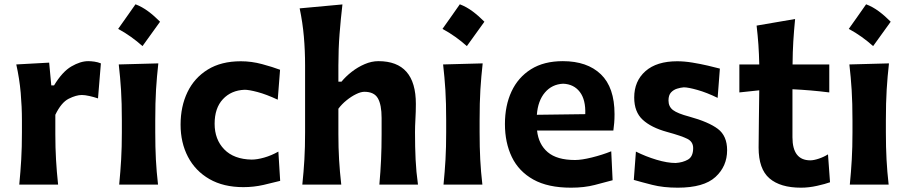

<svg xmlns="http://www.w3.org/2000/svg" viewBox="-20 -847 4160 881"><path d="M68.4 0Q74.2 -59.6 77.4 -115.2Q80.6 -170.9 80.6 -239.7V-294.4Q80.6 -356.9 75 -421.4Q69.3 -485.8 54.7 -551.3L205.6 -559.6L215.3 -455.1H228Q266.1 -518.1 307.6 -542.2Q349.1 -566.4 384.8 -566.4Q397.5 -566.4 413.1 -564.2Q428.7 -562 442.9 -556.2L429.7 -395.5Q410.6 -401.9 390.1 -406.5Q369.6 -411.1 355.5 -411.1Q329.6 -411.1 295.4 -394Q261.2 -377 233.9 -320.3V-231.4Q233.9 -168.9 237.1 -114.3Q240.2 -59.6 246.6 0Z M601.7 -827.3Q631.7 -816 659.9 -795.1Q688.1 -774.1 714.4 -747.3Q674.2 -690.9 633.9 -635.5Q609.2 -657.6 581.5 -677.4Q553.9 -697.3 522.2 -714.5Q542.6 -743.5 562.4 -771.4Q582.3 -799.4 601.7 -827.3ZM526.9 0Q532.7 -59.6 535.9 -115.2Q539.1 -170.9 539.1 -239.7V-294.4Q539.1 -375.5 535.4 -433.8Q531.7 -492.2 524.9 -551.3L706.5 -556.2Q699.7 -495.6 696 -436.3Q692.4 -377 692.4 -294.4V-239.7Q692.4 -170.9 695.3 -115.2Q698.2 -59.6 705.1 0Z M1096.7 11.7Q1005.4 11.7 940.9 -25.4Q876.5 -62.5 842.5 -127.4Q808.6 -192.4 808.6 -274.9Q808.6 -358.4 840.1 -424.1Q871.6 -489.7 933.3 -527.8Q995.1 -565.9 1085 -565.9Q1134.3 -565.9 1182.9 -552.7Q1231.4 -539.6 1265.1 -526.9L1254.4 -389.6Q1201.7 -414.1 1162.1 -424.6Q1122.6 -435.1 1102.5 -435.1Q1040.5 -432.6 1002.7 -391.8Q964.8 -351.1 964.8 -279.3Q964.8 -207 1009 -161.6Q1053.2 -116.2 1134.8 -114.7Q1159.7 -114.7 1192.4 -124Q1225.1 -133.3 1257.3 -151.4L1265.6 -17.1Q1233.9 -8.8 1189 1.5Q1144 11.7 1096.7 11.7Z M1367.2 0Q1373.5 -59.6 1376.7 -115.2Q1379.9 -170.9 1379.9 -239.7V-546.4Q1379.9 -614.3 1374.3 -679Q1368.7 -743.7 1355 -808.6L1551.3 -826.7Q1543.5 -760.7 1538.1 -691.4Q1532.7 -622.1 1532.7 -546.4V-472.2H1546.9Q1566.4 -496.1 1594 -517.6Q1621.6 -539.1 1653.3 -552.7Q1685.1 -566.4 1716.3 -566.4Q1888.2 -566.4 1888.2 -370.1Q1888.2 -334.5 1886.2 -300.8Q1884.3 -267.1 1884.3 -239.7Q1884.3 -170.9 1887 -115.2Q1889.6 -59.6 1897.9 0H1720.7Q1726.1 -59.6 1728.5 -114.3Q1731 -168.9 1731 -231.4V-305.7Q1731 -366.2 1713.9 -396Q1696.8 -425.8 1651.9 -425.8Q1635.7 -425.8 1613.8 -415Q1591.8 -404.3 1570.1 -386.7Q1548.3 -369.1 1532.7 -348.1V-231.4Q1532.7 -168.9 1535.9 -114.3Q1539.1 -59.6 1545.9 0Z M2089.9 -827.3Q2120 -816 2148.2 -795.1Q2176.4 -774.1 2202.7 -747.3Q2162.4 -690.9 2122.2 -635.5Q2097.5 -657.6 2069.8 -677.4Q2042.1 -697.3 2010.4 -714.5Q2030.9 -743.5 2050.7 -771.4Q2070.6 -799.4 2089.9 -827.3ZM2015.1 0Q2021 -59.6 2024.2 -115.2Q2027.3 -170.9 2027.3 -239.7V-294.4Q2027.3 -375.5 2023.7 -433.8Q2020 -492.2 2013.2 -551.3L2194.8 -556.2Q2188 -495.6 2184.3 -436.3Q2180.7 -377 2180.7 -294.4V-239.7Q2180.7 -170.9 2183.6 -115.2Q2186.5 -59.6 2193.4 0Z M2600.1 14.2Q2494.1 14.2 2427.2 -23.2Q2360.4 -60.5 2328.6 -126.5Q2296.9 -192.4 2296.9 -277.8Q2296.9 -362.3 2327.1 -427.2Q2357.4 -492.2 2416.5 -529.3Q2475.6 -566.4 2562.5 -566.4Q2674.3 -566.4 2737.1 -506.1Q2799.8 -445.8 2799.8 -323.2Q2799.8 -300.8 2798.3 -283Q2796.9 -265.1 2794.4 -248H2444.3Q2451.2 -184.6 2493.4 -148.7Q2535.6 -112.8 2618.7 -112.8Q2648.9 -112.8 2696 -124.5Q2743.2 -136.2 2784.7 -152.8L2791 -20Q2756.8 -10.7 2709 1.7Q2661.1 14.2 2600.1 14.2ZM2665.5 -323.2Q2668 -389.2 2640.6 -425Q2613.3 -460.9 2564 -462.9Q2512.7 -460.4 2480.5 -422.6Q2448.2 -384.8 2443.4 -320.3Z M3089.8 14.2Q3023.4 14.2 2972.7 1.2Q2921.9 -11.7 2888.2 -21.5L2897.9 -151.4Q2942.9 -128.9 2992.4 -114Q3042 -99.1 3080.1 -99.1Q3112.8 -101.1 3136.7 -114.7Q3160.6 -128.4 3160.6 -167.5Q3160.6 -196.3 3134.5 -209.7Q3108.4 -223.1 3040.5 -241.7Q2967.8 -261.7 2929 -297.6Q2890.1 -333.5 2890.1 -399.4Q2890.1 -475.1 2941.7 -520.5Q2993.2 -565.9 3087.4 -565.9Q3120.1 -565.9 3157.2 -559.8Q3194.3 -553.7 3227.8 -545.9Q3261.2 -538.1 3283.2 -532.2L3272.9 -397.9Q3222.7 -422.4 3180.2 -434.3Q3137.7 -446.3 3117.7 -446.3Q3103.5 -445.3 3086.9 -440.2Q3070.3 -435.1 3058.8 -422.6Q3047.4 -410.2 3047.4 -385.7Q3047.4 -357.9 3068.1 -342Q3088.9 -326.2 3142.6 -312Q3231.4 -287.6 3273.9 -255.6Q3316.4 -223.6 3316.4 -157.7Q3316.4 -84 3262.9 -34.9Q3209.5 14.2 3089.8 14.2Z M3655.3 14.2Q3560.5 14.2 3510.7 -28.6Q3460.9 -71.3 3460.9 -169.9Q3460.9 -233.9 3462.2 -299.1Q3463.4 -364.3 3463.9 -432.6L3372.6 -422.9V-551.3H3463.9Q3462.9 -599.1 3460 -641.6Q3457 -684.1 3451.7 -729.5L3628.4 -759.8Q3623 -704.6 3620.1 -656.7Q3617.2 -608.9 3616.7 -551.3H3785.2V-422.9Q3743.2 -428.2 3700.4 -431.9Q3657.7 -435.5 3616.2 -437.5V-217.3Q3616.2 -111.3 3698.2 -111.3Q3713.9 -111.3 3736.8 -118.9Q3759.8 -126.5 3779.3 -138.7L3788.6 -10.7Q3767.6 -2.9 3729.5 5.6Q3691.4 14.2 3655.3 14.2Z M3954.2 -827.3Q3984.3 -816 4012.5 -795.1Q4040.7 -774.1 4067 -747.3Q4026.7 -690.9 3986.4 -635.5Q3961.7 -657.6 3934.1 -677.4Q3906.4 -697.3 3874.7 -714.5Q3895.1 -743.5 3915 -771.4Q3934.9 -799.4 3954.2 -827.3ZM3879.4 0Q3885.3 -59.6 3888.4 -115.2Q3891.6 -170.9 3891.6 -239.7V-294.4Q3891.6 -375.5 3887.9 -433.8Q3884.3 -492.2 3877.4 -551.3L4059.1 -556.2Q4052.2 -495.6 4048.6 -436.3Q4044.9 -377 4044.9 -294.4V-239.7Q4044.9 -170.9 4047.9 -115.2Q4050.8 -59.6 4057.6 0Z"/></svg>

Font: Pinar-DS2-FD Bold
Style: Regular
Weight: 700
Designer: Amin Abedi
Version: Version 3.000